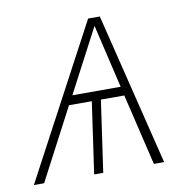

<svg xmlns="http://www.w3.org/2000/svg" viewBox="-83 -583 631 646"><g transform="rotate(-10 233.0 -260.0)"><path d="M334 -244H254L219 0H188L223 -244H145L17 0H-18L259 -520H299L427 0H392ZM327 -275 276 -492 162 -275Z"/></g></svg>

Font: FiraGO UltraLight
Style: Italic
Weight: 200
Italic angle: -8°
Designer: bBox Type GmbH
Foundry: bBox Type GmbH
Version: Version 1.001